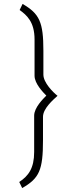

<svg xmlns="http://www.w3.org/2000/svg" viewBox="-20 -842 348 978"><path d="M80 -791C116 -765 156 -731 156 -641V-456C156 -416 200 -371 216 -355C200 -339 154 -294 154 -253V-68C154 15 125 54 78 85L93 116C180 66 199 25 199 -128V-247C199 -289 250 -333 273 -354C250 -372 201 -421 201 -462V-583C201 -730 181 -772 95 -822Z"/></svg>

Font: Advent Pro
Style: Light
Weight: 300
Designer: Andreas Kalpakidis
Foundry: Andreas Kalpakidis
Version: Version 2.002 2007